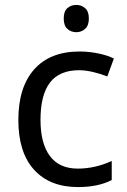

<svg xmlns="http://www.w3.org/2000/svg" viewBox="-20 -757 520 787"><path d="M299.8 9.8Q184.1 9.8 119.6 -61.3Q55.2 -132.3 55.2 -265.1Q55.2 -399.9 120.4 -472.9Q185.5 -545.9 306.2 -545.9Q345.2 -545.9 383.5 -537.8Q421.9 -529.8 446.8 -517.1L419.9 -443.8Q352.1 -469.2 304.2 -469.2Q223.1 -469.2 184.6 -418.2Q146 -367.2 146 -266.1Q146 -168.9 184.6 -117.4Q223.1 -65.9 298.8 -65.9Q369.6 -65.9 438 -97.2V-19Q382.3 9.8 299.8 9.8ZM241.2 -681.2Q241.2 -710.4 256.1 -723.6Q271 -736.8 293 -736.8Q313.5 -736.8 328.9 -723.6Q344.2 -710.4 344.2 -681.2Q344.2 -652.3 328.9 -638.7Q313.5 -625 293 -625Q271 -625 256.1 -638.7Q241.2 -652.3 241.2 -681.2Z"/></svg>

Font: NotoPenekeko
Style: Regular
Weight: 400
Designer: Monotype Design team
Foundry: Monotype Imaging Inc.
Version: Version 1.04